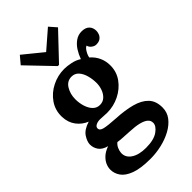

<svg xmlns="http://www.w3.org/2000/svg" viewBox="-313 -859 1212 1212"><g transform="rotate(-45 293.0 -253.0)"><path d="M256 271Q170 271 120 252.5Q70 234 49 204Q28 174 28 140Q28 119 37 98Q46 77 66.5 57.5Q87 38 123 25Q82 14 65.5 -10.5Q49 -35 49 -63Q49 -89 70 -121.5Q91 -154 146 -171Q104 -188 77 -224Q50 -260 48 -311Q46 -371 78 -417.5Q110 -464 162 -490Q214 -516 271 -516Q297 -516 331 -509Q365 -502 390 -485Q401 -516 418.5 -543.5Q436 -571 461 -588.5Q486 -606 517 -606Q551 -606 568.5 -588.5Q586 -571 586 -542Q586 -530 580.5 -515.5Q575 -501 561.5 -491Q548 -481 524 -481Q509 -481 494 -492.5Q479 -504 476 -520Q463 -516 450 -494Q437 -472 435 -455Q464 -430 479 -397Q494 -364 494 -326Q494 -268 461.5 -223.5Q429 -179 377.5 -153.5Q326 -128 267 -128Q254 -128 238 -129.5Q222 -131 207 -131Q185 -131 170 -123Q155 -115 155 -101Q155 -82 184 -75Q213 -68 283 -64Q360 -60 417.5 -44.5Q475 -29 507 4Q539 37 539 95Q539 138 514 170.5Q489 203 447.5 225.5Q406 248 356 259.5Q306 271 256 271ZM285 202Q356 202 392.5 176Q429 150 429 122Q429 101 413 87.5Q397 74 365.5 66Q334 58 285 56Q263 54 234 53Q205 52 183 48Q168 60 160 78Q152 96 151 113Q149 153 185.5 177.5Q222 202 285 202ZM271 -195Q298 -195 316.5 -212Q335 -229 344.5 -255Q354 -281 354 -308Q354 -343 345 -375.5Q336 -408 317.5 -428.5Q299 -449 270 -449Q230 -449 208 -413Q186 -377 186 -331Q186 -296 196 -264.5Q206 -233 225 -214Q244 -195 271 -195ZM256 -557 94 -726 137 -777 266 -672H267L388 -777L430 -729L267 -557Z"/></g></svg>

Font: Lora
Style: Weight 700
Weight: 700
Designer: Olga Karpushina, Alexei Vanyashin (Cyrillic)
Foundry: Cyreal
Version: Version 3.001